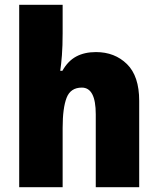

<svg xmlns="http://www.w3.org/2000/svg" viewBox="-20 -780 658 800"><path d="M241 -641Q241 -589 238 -550Q235 -511 231 -485H240Q263 -526 297.5 -544.5Q332 -563 380 -563Q458 -563 509 -513Q560 -463 560 -360V0H379V-304Q379 -415 321 -415Q274 -415 257.5 -372.5Q241 -330 241 -247V0H60V-760H241Z"/></svg>

Font: Noto Sans Gurmukhi UI SemiCondensed Black
Style: Regular
Weight: 900
Width: 4
Designer: Jelle Bosma - Monotype Design Team
Foundry: Monotype Imaging Inc.
Version: Version 2.004; ttfautohint (v1.8.4.7-5d5b)